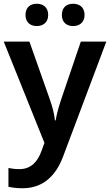

<svg xmlns="http://www.w3.org/2000/svg" viewBox="-20 -857 587 1024"><path d="M116 -777C116 -737 143 -718 176 -718C209 -718 237 -737 237 -777C237 -819 209 -837 176 -837C143 -837 116 -819 116 -777ZM310 -777C310 -737 336 -718 370 -718C403 -718 431 -737 431 -777C431 -819 403 -837 370 -837C336 -837 310 -819 310 -777ZM0 -635 217 -95 201 -51C181 4 146 45 84 45C61 45 39 42 25 39V139C43 143 67 147 100 147C204 147 275 87 316 -21L547 -635H411L307 -329C294 -290 282 -249 277 -215H273C269 -253 259 -290 245 -329L137 -635Z"/></svg>

Font: Noto Sans Kannada UI SemiBold
Style: Regular
Weight: 600
Designer: Jelle Bosma - Monotype Design Team
Foundry: Monotype Imaging Inc.
Version: Version 2.005